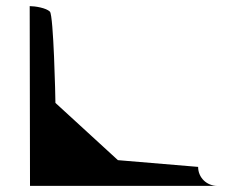

<svg xmlns="http://www.w3.org/2000/svg" viewBox="-20 -795 745 627"><path d="M77 -775 78 -188H690C655 -188 627 -215 627 -250L365 -272L161 -459C161 -476 155 -744 143 -757C131 -769 95 -775 77 -775Z"/></svg>

Font: bitstorm
Style: suext
Weight: 400
Version: Version 0.2